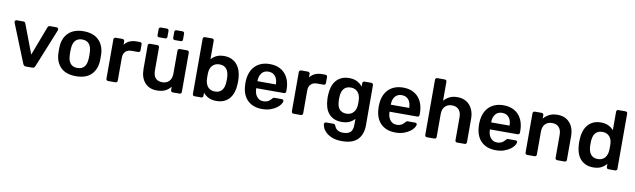

<svg xmlns="http://www.w3.org/2000/svg" viewBox="-49 -1392 7519 2272"><g transform="rotate(10 3710.0 -256.0)"><path d="M250 0Q234 0 226.5 -7Q219 -14 214 -25L27 -489Q25 -495 25 -498Q25 -507 31.5 -513.5Q38 -520 47 -520H128Q140 -520 146 -513.5Q152 -507 154 -501L287 -150L420 -501Q422 -507 428.5 -513.5Q435 -520 446 -520H528Q536 -520 542.5 -513.5Q549 -507 549 -498Q549 -496 549 -493.5Q549 -491 548 -489L360 -25Q355 -14 347.5 -7Q340 0 324 0Z M851 10Q731 10 668.5 -52Q606 -114 601 -216Q600 -234 600 -260Q600 -286 601 -304Q604 -355 621.5 -396.5Q639 -438 670.5 -468Q702 -498 747.5 -514Q793 -530 851 -530Q910 -530 955 -514Q1000 -498 1031.5 -468Q1063 -438 1080.5 -396.5Q1098 -355 1101 -304Q1102 -286 1102 -260Q1102 -234 1101 -216Q1096 -114 1033.5 -52Q971 10 851 10ZM851 -89Q959 -89 965 -221Q966 -236 966 -260Q966 -284 965 -299Q962 -364 933.5 -397.5Q905 -431 851 -431Q797 -431 768.5 -397.5Q740 -364 737 -299Q736 -284 736 -260Q736 -236 737 -221Q743 -89 851 -89Z M1237 0Q1227 0 1220 -6.5Q1213 -13 1213 -24V-495Q1213 -506 1220 -513Q1227 -520 1237 -520H1318Q1329 -520 1336 -513Q1343 -506 1343 -495V-454Q1366 -486 1402.5 -503Q1439 -520 1487 -520H1528Q1539 -520 1545.5 -513.5Q1552 -507 1552 -496V-424Q1552 -414 1545.5 -407Q1539 -400 1528 -400H1450Q1402 -400 1375.5 -373.5Q1349 -347 1349 -299V-24Q1349 -13 1342 -6.5Q1335 0 1324 0Z M1930 -614Q1920 -614 1913.5 -620Q1907 -626 1907 -636V-709Q1907 -719 1913.5 -725.5Q1920 -732 1930 -732H2002Q2012 -732 2018.5 -725.5Q2025 -719 2025 -709V-636Q2025 -626 2018.5 -620Q2012 -614 2002 -614ZM1742 -614Q1732 -614 1725.5 -620Q1719 -626 1719 -636V-709Q1719 -719 1725.5 -725.5Q1732 -732 1742 -732H1815Q1825 -732 1831.5 -725.5Q1838 -719 1838 -709V-636Q1838 -626 1831.5 -620Q1825 -614 1815 -614ZM1823 10Q1731 10 1678 -50Q1625 -110 1625 -215V-496Q1625 -507 1632 -513.5Q1639 -520 1649 -520H1737Q1748 -520 1754.5 -513.5Q1761 -507 1761 -496V-221Q1761 -97 1870 -97Q1922 -97 1952.5 -129.5Q1983 -162 1983 -221V-496Q1983 -507 1990 -513.5Q1997 -520 2008 -520H2095Q2106 -520 2112.5 -513.5Q2119 -507 2119 -496V-24Q2119 -13 2112.5 -6.5Q2106 0 2095 0H2014Q2003 0 1996.5 -6.5Q1990 -13 1990 -24V-65Q1964 -30 1923.5 -10Q1883 10 1823 10Z M2539 10Q2481 10 2442.5 -10Q2404 -30 2379 -61V-24Q2379 -13 2372.5 -6.5Q2366 0 2355 0H2276Q2265 0 2258.5 -6.5Q2252 -13 2252 -24V-686Q2252 -697 2258.5 -703.5Q2265 -710 2276 -710H2361Q2372 -710 2378.5 -703.5Q2385 -697 2385 -686V-464Q2410 -493 2447.5 -511.5Q2485 -530 2539 -530Q2592 -530 2631 -511.5Q2670 -493 2696 -461Q2722 -429 2736 -386Q2750 -343 2752 -293Q2753 -275 2753 -260.5Q2753 -246 2752 -228Q2750 -176 2736 -132.5Q2722 -89 2696 -57.5Q2670 -26 2631 -8Q2592 10 2539 10ZM2502 -97Q2534 -97 2555 -107.5Q2576 -118 2589.5 -136.5Q2603 -155 2609.5 -179Q2616 -203 2617 -230Q2619 -260 2617 -290Q2616 -317 2609.5 -341Q2603 -365 2589.5 -383.5Q2576 -402 2555 -412.5Q2534 -423 2502 -423Q2472 -423 2450.5 -412.5Q2429 -402 2414.5 -385Q2400 -368 2393 -346.5Q2386 -325 2385 -302Q2384 -284 2384 -263.5Q2384 -243 2385 -225Q2386 -201 2393 -178Q2400 -155 2413.5 -137Q2427 -119 2449 -108Q2471 -97 2502 -97Z M3088 10Q2977 10 2912 -54Q2847 -118 2842 -236Q2841 -246 2841 -261.5Q2841 -277 2842 -286Q2845 -343 2863 -388Q2881 -433 2912.5 -464.5Q2944 -496 2988.5 -513Q3033 -530 3088 -530Q3149 -530 3195 -510.5Q3241 -491 3272 -456Q3303 -421 3319 -372.5Q3335 -324 3335 -266V-245Q3335 -234 3328 -227.5Q3321 -221 3310 -221H2978Q2978 -196 2984 -171Q2990 -146 3003.5 -126.5Q3017 -107 3037.5 -95Q3058 -83 3087 -83Q3108 -83 3124 -88Q3140 -93 3151.5 -100.5Q3163 -108 3170.5 -116Q3178 -124 3182 -129Q3191 -140 3196.5 -143Q3202 -146 3213 -146H3299Q3309 -146 3315.5 -140Q3322 -134 3321 -125Q3320 -109 3304.5 -86Q3289 -63 3259.5 -41.5Q3230 -20 3187 -5Q3144 10 3088 10ZM2978 -305H3199V-308Q3199 -366 3170 -402.5Q3141 -439 3088 -439Q3035 -439 3006.5 -402.5Q2978 -366 2978 -308Z M3465 0Q3455 0 3448 -6.5Q3441 -13 3441 -24V-495Q3441 -506 3448 -513Q3455 -520 3465 -520H3546Q3557 -520 3564 -513Q3571 -506 3571 -495V-454Q3594 -486 3630.5 -503Q3667 -520 3715 -520H3756Q3767 -520 3773.5 -513.5Q3780 -507 3780 -496V-424Q3780 -414 3773.5 -407Q3767 -400 3756 -400H3678Q3630 -400 3603.5 -373.5Q3577 -347 3577 -299V-24Q3577 -13 3570 -6.5Q3563 0 3552 0Z M4085 220Q4013 220 3966 201Q3919 182 3891 155.5Q3863 129 3852 102Q3841 75 3840 60Q3839 49 3846.5 42Q3854 35 3864 35H3951Q3960 35 3966 39.5Q3972 44 3977 56Q3981 66 3987.5 77Q3994 88 4005.5 97.5Q4017 107 4035 113.5Q4053 120 4080 120Q4137 120 4167 94.5Q4197 69 4197 0V-68Q4173 -39 4135 -21Q4097 -3 4043 -3Q3989 -3 3949.5 -20.5Q3910 -38 3884 -69.5Q3858 -101 3845 -144.5Q3832 -188 3830 -239Q3829 -254 3829 -266Q3829 -278 3830 -293Q3832 -343 3845 -386Q3858 -429 3884 -461Q3910 -493 3949.5 -511.5Q3989 -530 4043 -530Q4100 -530 4139 -509Q4178 -488 4203 -456V-495Q4203 -506 4209.5 -513Q4216 -520 4227 -520H4308Q4318 -520 4325 -513Q4332 -506 4332 -495L4333 -13Q4333 95 4273 157.5Q4213 220 4085 220ZM4080 -109Q4111 -109 4132.5 -120Q4154 -131 4168 -148.5Q4182 -166 4189 -188Q4196 -210 4197 -233Q4198 -245 4198 -265.5Q4198 -286 4197 -298Q4196 -321 4189 -343.5Q4182 -366 4168 -383.5Q4154 -401 4132.5 -412Q4111 -423 4080 -423Q4049 -423 4027.5 -412.5Q4006 -402 3992.5 -383.5Q3979 -365 3973 -341Q3967 -317 3966 -290Q3964 -266 3966 -241Q3967 -214 3973 -190Q3979 -166 3992.5 -148Q4006 -130 4027.5 -119.5Q4049 -109 4080 -109Z M4690 10Q4579 10 4514 -54Q4449 -118 4444 -236Q4443 -246 4443 -261.5Q4443 -277 4444 -286Q4447 -343 4465 -388Q4483 -433 4514.5 -464.5Q4546 -496 4590.5 -513Q4635 -530 4690 -530Q4751 -530 4797 -510.5Q4843 -491 4874 -456Q4905 -421 4921 -372.5Q4937 -324 4937 -266V-245Q4937 -234 4930 -227.5Q4923 -221 4912 -221H4580Q4580 -196 4586 -171Q4592 -146 4605.5 -126.5Q4619 -107 4639.5 -95Q4660 -83 4689 -83Q4710 -83 4726 -88Q4742 -93 4753.5 -100.5Q4765 -108 4772.5 -116Q4780 -124 4784 -129Q4793 -140 4798.5 -143Q4804 -146 4815 -146H4901Q4911 -146 4917.5 -140Q4924 -134 4923 -125Q4922 -109 4906.5 -86Q4891 -63 4861.5 -41.5Q4832 -20 4789 -5Q4746 10 4690 10ZM4580 -305H4801V-308Q4801 -366 4772 -402.5Q4743 -439 4690 -439Q4637 -439 4608.5 -402.5Q4580 -366 4580 -308Z M5068 0Q5057 0 5050.5 -6.5Q5044 -13 5044 -24V-686Q5044 -697 5050.5 -703.5Q5057 -710 5068 -710H5157Q5168 -710 5174.5 -703.5Q5181 -697 5181 -686V-458Q5208 -490 5247 -510Q5286 -530 5343 -530Q5389 -530 5426 -514.5Q5463 -499 5489.5 -469.5Q5516 -440 5530.5 -398.5Q5545 -357 5545 -305V-24Q5545 -13 5538.5 -6.5Q5532 0 5521 0H5431Q5420 0 5413.5 -6.5Q5407 -13 5407 -24V-299Q5407 -358 5378.5 -390.5Q5350 -423 5296 -423Q5244 -423 5212.5 -390.5Q5181 -358 5181 -299V-24Q5181 -13 5174.5 -6.5Q5168 0 5157 0Z M5896 10Q5785 10 5720 -54Q5655 -118 5650 -236Q5649 -246 5649 -261.5Q5649 -277 5650 -286Q5653 -343 5671 -388Q5689 -433 5720.5 -464.5Q5752 -496 5796.5 -513Q5841 -530 5896 -530Q5957 -530 6003 -510.5Q6049 -491 6080 -456Q6111 -421 6127 -372.5Q6143 -324 6143 -266V-245Q6143 -234 6136 -227.5Q6129 -221 6118 -221H5786Q5786 -196 5792 -171Q5798 -146 5811.5 -126.5Q5825 -107 5845.5 -95Q5866 -83 5895 -83Q5916 -83 5932 -88Q5948 -93 5959.5 -100.5Q5971 -108 5978.5 -116Q5986 -124 5990 -129Q5999 -140 6004.5 -143Q6010 -146 6021 -146H6107Q6117 -146 6123.5 -140Q6130 -134 6129 -125Q6128 -109 6112.5 -86Q6097 -63 6067.5 -41.5Q6038 -20 5995 -5Q5952 10 5896 10ZM5786 -305H6007V-308Q6007 -366 5978 -402.5Q5949 -439 5896 -439Q5843 -439 5814.5 -402.5Q5786 -366 5786 -308Z M6273 0Q6263 0 6256 -6.5Q6249 -13 6249 -24V-496Q6249 -507 6256 -513.5Q6263 -520 6273 -520H6355Q6365 -520 6372 -513.5Q6379 -507 6379 -496V-455Q6405 -487 6445.5 -508.5Q6486 -530 6546 -530Q6638 -530 6692 -470Q6746 -410 6746 -305V-24Q6746 -13 6739.5 -6.5Q6733 0 6722 0H6634Q6623 0 6616.5 -6.5Q6610 -13 6610 -24V-299Q6610 -358 6581.5 -390.5Q6553 -423 6499 -423Q6446 -423 6415.5 -390.5Q6385 -358 6385 -299V-24Q6385 -13 6378.5 -6.5Q6372 0 6361 0Z M7066 10Q7014 10 6974.5 -8Q6935 -26 6909 -57.5Q6883 -89 6869 -132.5Q6855 -176 6853 -228Q6852 -246 6852 -260.5Q6852 -275 6853 -293Q6855 -343 6869 -386Q6883 -429 6909 -461Q6935 -493 6974.5 -511.5Q7014 -530 7066 -530Q7120 -530 7157.5 -511.5Q7195 -493 7220 -464V-686Q7220 -697 7226.5 -703.5Q7233 -710 7244 -710H7329Q7340 -710 7346.5 -703.5Q7353 -697 7353 -686V-24Q7353 -13 7346.5 -6.5Q7340 0 7329 0H7250Q7239 0 7232.5 -6.5Q7226 -13 7226 -24V-61Q7201 -30 7162.5 -10Q7124 10 7066 10ZM7103 -97Q7134 -97 7156 -108Q7178 -119 7191.5 -137Q7205 -155 7212 -178Q7219 -201 7220 -225Q7221 -243 7221 -263.5Q7221 -284 7220 -302Q7219 -325 7212 -346.5Q7205 -368 7191 -385Q7177 -402 7155 -412.5Q7133 -423 7103 -423Q7072 -423 7050.5 -412.5Q7029 -402 7015.5 -383.5Q7002 -365 6996 -341Q6990 -317 6988 -290Q6987 -260 6988 -230Q6990 -203 6996 -179Q7002 -155 7015.5 -136.5Q7029 -118 7050.5 -107.5Q7072 -97 7103 -97Z"/></g></svg>

Font: Fz Rubik Med
Style: Regular
Weight: 500
Designer: Hubert and Fischer
Foundry: Hubert and Fischer
Version: Vit hóa bi FontZin.com